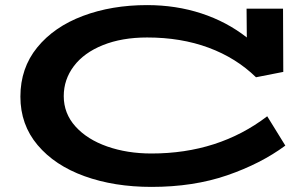

<svg xmlns="http://www.w3.org/2000/svg" viewBox="-20 -720 1204 753"><path d="M1099 -149Q1003 -78 871 -32.5Q739 13 574 13Q428 13 311.5 -29Q195 -71 127.5 -151Q60 -231 60 -341Q60 -453 126 -534Q192 -615 305 -657.5Q418 -700 557 -700Q670 -700 769.5 -667.5Q869 -635 948 -573L947 -686H1090L1091 -438L984 -417Q906 -493 798 -533Q690 -573 557 -573Q458 -573 383.5 -543Q309 -513 269.5 -460.5Q230 -408 230 -343Q230 -275 276 -224Q322 -173 400.5 -145.5Q479 -118 574 -118Q837 -118 1028 -264Z"/></svg>

Font: BioRhyme Expanded ExtraBold
Style: Regular
Weight: 800
Width: 7
Designer: Aoife Mooney
Foundry: Aoife Mooney Type
Version: Version 1.000